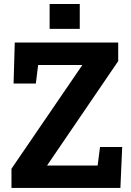

<svg xmlns="http://www.w3.org/2000/svg" viewBox="-20 -919 639 939"><path d="M36.1 0V-93.8L382.8 -601.1H166.5L155.3 -510.3H46.4L52.2 -710.9H558.1V-620.1L210 -109.4H457.5L469.2 -200.2H577.6L568.8 0ZM222.7 -777.8V-899.4H370.1V-777.8Z"/></svg>

Font: Robotiche
Style: Bold
Weight: 700
Designer: Google
Version: Version 2.001